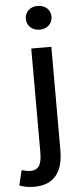

<svg xmlns="http://www.w3.org/2000/svg" viewBox="-114 -823 467 1095"><g transform="rotate(-5 120.0 -276.0)"><path d="M37 237C159 237 203 156 203 41V-550H88V43C88 108 74 145 22 145C5 145 -12 140 -27 136L-48 222C-28 230 0 237 37 237ZM145 -653C187 -653 219 -681 219 -721C219 -762 187 -789 145 -789C103 -789 72 -762 72 -721C72 -681 103 -653 145 -653Z"/></g></svg>

Font: Noto Sans T Chinese Medium
Style: Regular
Weight: 500
Designer: Ryoko NISHIZUKA (kana & ideographs); Paul D. Hunt (Latin, Greek & Cyrillic); Wenlong ZHANG (bopomofo); Sandoll Communica
Foundry: Adobe Systems Incorporated
Version: Version 1.000;PS 1;hotconv 1.0.78;makeotf.lib2.5.61930